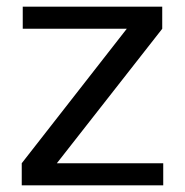

<svg xmlns="http://www.w3.org/2000/svg" viewBox="-20 -554 554 574"><path d="M45 -66 359 -468H48V-534H465V-468L150 -66H468V0H45Z"/></svg>

Font: Mozilla Text BETA
Style: Regular
Weight: 400
Designer: Studio DRAMA
Foundry: Studio DRAMA
Version: Version 0.100